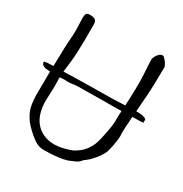

<svg xmlns="http://www.w3.org/2000/svg" viewBox="-165 -815 908 952"><g transform="rotate(30 289.5 -338.5)"><path d="M349.6 -3.9Q329.1 2.9 302.7 6.3Q276.4 9.8 251.5 10.7Q226.6 11.7 216.8 11.7Q187.5 11.7 163.1 -4.9Q138.7 -21.5 121.1 -39.1Q99.6 -58.6 86.4 -76.7Q73.2 -94.7 64.9 -113.3Q56.6 -131.8 53.2 -153.3Q49.8 -174.8 48.8 -202.1Q48.8 -270.5 49.8 -340.8Q43 -341.8 37.1 -341.8Q15.6 -341.8 4.9 -351.6Q-2 -359.4 -1 -367.2V-368.2Q12.7 -372.1 24.4 -372.1L50.8 -373Q52.7 -493.2 57.6 -543Q58.6 -553.7 58.6 -564.9Q58.6 -576.2 58.6 -589.8Q58.6 -604.5 57.6 -619.6Q56.6 -634.8 56.6 -652.3Q56.6 -667 60.5 -675.3Q64.5 -683.6 82 -683.6Q101.6 -683.6 111.3 -676.8Q121.1 -669.9 121.1 -651.4Q121.1 -606.4 121.1 -560.5Q120.1 -480.5 115.2 -438.5Q113.3 -420.9 111.3 -405.3L107.4 -374H123Q156.2 -376 192.4 -376Q227.5 -377 260.3 -377.4Q293 -377.9 311.5 -377.9Q349.6 -377.9 388.7 -378.9Q423.8 -380.9 457 -381.8Q458 -404.3 459 -426.8Q460.9 -472.7 460.9 -519.5Q460.9 -535.2 459 -566.4L457 -597.7Q455.1 -628.9 455.1 -644.5Q455.1 -649.4 458.5 -657.2Q461.9 -665 467.3 -672.4Q472.7 -679.7 479.5 -684.6Q486.3 -689.5 492.2 -689.5Q499 -689.5 503.9 -684.6Q505.9 -682.6 507.3 -680.2Q508.8 -677.7 510.7 -676.8Q519.5 -667 522.9 -661.1Q526.4 -655.3 530.3 -645.5Q531.2 -643.6 531.2 -641.6Q531.2 -640.6 530.8 -639.2Q530.3 -637.7 530.3 -634.8Q530.3 -540 525.4 -475.6Q521.5 -419.9 518.6 -383.8Q523.4 -383.8 528.3 -383.8Q545.9 -383.8 561.5 -379.9Q578.1 -375 578.1 -368.2L577.1 -357.4Q585.9 -352.5 558.6 -350.6H529.3Q522.5 -350.6 515.6 -349.6Q513.7 -324.2 513.7 -319.3Q512.7 -302.7 511.7 -288.1Q510.7 -273.4 510.7 -259.8Q510.7 -253.9 511.2 -248.5Q511.7 -243.2 511.7 -236.3Q511.7 -227.5 509.3 -210.4Q506.8 -193.4 503.4 -175.3Q500 -157.2 495.1 -141.6Q492.2 -132.8 484.4 -120.1L479.5 -112.3L477.5 -109.4Q475.6 -106.4 473.6 -103Q471.7 -99.6 469.7 -97.7Q460.9 -87.9 453.1 -78.1Q439.5 -62.5 435.5 -60.5Q429.7 -55.7 423.8 -50.8Q414.1 -44.9 412.1 -42Q404.3 -29.3 385.7 -19.5ZM105.5 -339.8Q105.5 -335 105.5 -326.2Q106.4 -313.5 106.4 -292Q106.4 -270.5 105 -248Q103.5 -225.6 103.5 -205.1Q103.5 -169.9 111.8 -139.6Q120.1 -109.4 138.2 -86.9Q156.2 -64.5 184.1 -51.3Q211.9 -38.1 250 -38.1Q258.8 -38.1 273.4 -40Q288.1 -42 303.2 -45.9Q318.4 -49.8 333 -54.7Q347.7 -59.6 357.4 -66.4Q394.5 -87.9 415 -125Q431.6 -153.3 440.4 -204.1Q442.4 -214.8 444.8 -226.1Q447.3 -237.3 449.2 -251Q451.2 -260.7 452.1 -270.5Q453.1 -280.3 453.1 -291Q453.1 -303.7 453.1 -314.5Q453.1 -325.2 454.1 -335Q454.1 -341.8 455.1 -348.6Q379.9 -346.7 367.2 -347.7Q336.9 -347.7 204.1 -345.7Q182.6 -344.7 176.8 -342.8Q164.1 -340.8 144.5 -340.8Q131.8 -341.8 130.9 -341.8Q121.1 -341.8 116.2 -340.8Q111.3 -339.8 105.5 -339.8Z"/></g></svg>

Font: ToneOZ-YinPZ-Tsuipita-TC
Style: Regular
Weight: 400
Designer: ÂÆ£ÂøóÂáåJeffrey Xuan(jeffreyx@gmail.com, ToneOZ.com) ÈòøÂù§(cjkFonts)
Foundry: ToneOZ
Version: Version 0.24071